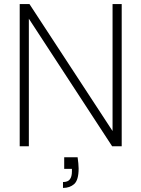

<svg xmlns="http://www.w3.org/2000/svg" viewBox="-20 -720 695 945"><path d="M77 0V-700H125L534 -75V-700H579V0H532L122 -628V0ZM290 205V176Q314 176 324 162.5Q334 149 334 124V111H296V54H362Q364 69 365.5 83.5Q367 98 367 109Q367 166 345.5 185.5Q324 205 290 205Z"/></svg>

Font: DM Sans 18pt ExtraLight
Style: Regular
Weight: 250
Designer: Colophon Foundry, Jonny Pinhorn
Foundry: Colophon Foundry
Version: Version 4.004;gftools[0.9.30]